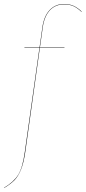

<svg xmlns="http://www.w3.org/2000/svg" viewBox="-53 -754 431 965"><path d="M269 -731.9Q226.1 -731.9 198.2 -702.9Q170.4 -673.8 162.1 -618.2L147.9 -517.1H271V-515.1H147.5L74.2 8.8Q66.4 63.5 52.7 97.7Q39.1 131.8 20 151.4Q1 170.9 -32.2 190.9L-33.2 189.9Q16.1 160.6 38.6 124.3Q61 87.9 71.8 8.8L145.5 -515.1H69.8V-517.1H146L160.2 -618.2Q168.5 -674.3 197 -704.1Q225.6 -733.9 269 -733.9Q296.4 -733.9 316.9 -724.6Q337.4 -715.3 357.9 -695.8L356 -694.8Q335.4 -714.4 315.9 -723.1Q296.4 -731.9 269 -731.9Z"/></svg>

Font: Fira Sans Compressed Two
Style: Italic
Weight: 100
Width: 3
Italic angle: -8°
Designer: Carrois Corporate & Edenspiekermann AG
Foundry: Carrois Corporate GbR & Edenspiekermann AG
Version: Version 4.203;PS 004.203;hotconv 1.0.88;makeotf.lib2.5.64775